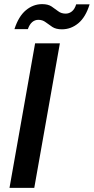

<svg xmlns="http://www.w3.org/2000/svg" viewBox="-20 -910 454 930"><path d="M26 0 150 -700H270L146 0ZM50 -769Q70 -831 105.5 -860.5Q141 -890 184 -890Q213 -890 230 -878.5Q247 -867 262 -855.5Q277 -844 298 -844Q315 -844 328.5 -855Q342 -866 349 -889H414Q395 -827 359.5 -797.5Q324 -768 280 -768Q251 -768 233.5 -779.5Q216 -791 201 -802.5Q186 -814 166 -814Q149 -814 136 -803Q123 -792 115 -769Z"/></svg>

Font: DM Sans 17pt SemiBold
Style: Italic
Weight: 600
Italic angle: -10°
Version: Version 4.004;gftools[0.9.30]